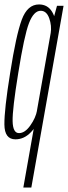

<svg xmlns="http://www.w3.org/2000/svg" viewBox="-22 -624 306 864"><path d="M83 220H119L264 -598H234.5L215.5 -528.5ZM47.5 3Q87 3 118 -30Q149 -63 156.5 -101.5L145 -128Q138.5 -93 114.2 -59Q90 -25 63.5 -25Q36 -25 34.8 -78.5Q33.5 -132 60 -294.5Q87 -464.5 108.5 -520Q130 -575.5 161 -575.5Q187.5 -575.5 199.5 -541.8Q211.5 -508 206 -474L225.5 -499Q232.5 -537.5 212.5 -570.8Q192.5 -604 153.5 -604Q101.5 -604 76 -535.5Q50.5 -467 23.5 -294.5Q-3 -130 -2.2 -63.5Q-1.5 3 47.5 3Z"/></svg>

Font: Anybody ExtraCondensed ExtraLight
Style: Italic
Weight: 250
Width: 2
Italic angle: -10°
Version: Version 1.113;gftools[0.9.25]